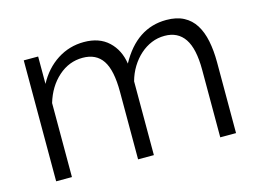

<svg xmlns="http://www.w3.org/2000/svg" viewBox="-77 -664 1074 799"><g transform="rotate(-15 459.5 -265.0)"><path d="M850 0H782V-291Q782 -382 753 -425Q724 -468 667 -468Q637 -468 610.5 -457Q584 -446 561.5 -426Q539 -406 522 -378.5Q505 -351 496 -318V0H428V-291Q428 -384 400 -426Q372 -468 314 -468Q255 -468 209 -427Q163 -386 143 -319V0H75V-521H137V-403Q169 -463 221 -496.5Q273 -530 336 -530Q402 -530 441.5 -493Q481 -456 490 -396Q563 -530 691 -530Q735 -530 765.5 -514Q796 -498 814.5 -468.5Q833 -439 841.5 -397.5Q850 -356 850 -305Z"/></g></svg>

Font: IngvarSans
Style: Regular
Weight: 400
Version: Version 1.000